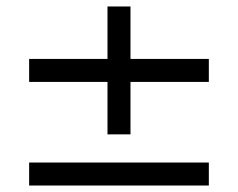

<svg xmlns="http://www.w3.org/2000/svg" viewBox="-20 -573 735 593"><path d="M383 -158H312V-320H70V-391H312V-553H383V-391H625V-320H383ZM625 0H70V-71H625Z"/></svg>

Font: Open Sauce One
Style: Regular
Weight: 400
Designer: Alfredo Marco Pradil
Foundry: Creative Sauce Fz LLC
Version: Version 1.477